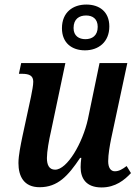

<svg xmlns="http://www.w3.org/2000/svg" viewBox="-20 -813 608 843"><path d="M353 -592C412 -592 460 -628 460 -697C460 -762 416 -793 359 -793C300 -793 252 -759 252 -689C252 -624 296 -592 353 -592ZM355 -641C327 -641 303 -655 303 -690C303 -730 328 -745 358 -745C386 -745 409 -731 409 -695C409 -656 384 -641 355 -641ZM426 10C487 10 527 -23 555 -53L536 -84C516 -69 502 -61 484 -61C466 -61 455 -77 455 -105C455 -135 462 -174 468 -204L539 -536H417L366 -290C343 -185 275 -68 222 -68C195 -68 186 -90 186 -119C186 -148 195 -198 204 -237L267 -536H73L63 -489H76C110 -489 126 -480 126 -454C126 -438 121 -414 116 -388L78 -212C71 -177 61 -131 61 -97C61 -40 84 9 154 9C234 9 279 -41 332 -120H337C335 -104 334 -90 334 -79C334 -31 357 10 426 10Z"/></svg>

Font: Noto Serif Condensed SemiBold
Style: Italic
Weight: 600
Width: 3
Italic angle: -12°
Designer: Monotype Design Team
Foundry: Monotype Imaging Inc.
Version: Version 2.014